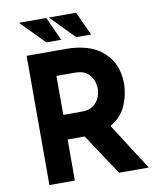

<svg xmlns="http://www.w3.org/2000/svg" viewBox="-98 -1002 883 1077"><g transform="rotate(-10 343.0 -463.0)"><path d="M318 -736Q457 -736 531.5 -668.5Q606 -601 606 -488Q606 -425 579.5 -364Q553 -303 490 -267L661 0H492L337 -234H240V0H95V-736ZM343 -374Q387 -374 411.5 -392.5Q436 -411 446 -436.5Q456 -462 456 -483Q456 -495 452.5 -513.5Q449 -532 438 -551Q427 -570 404.5 -583Q382 -596 344 -596H240V-374ZM85 -926H240L302 -791H217ZM255 -926H410L472 -791H387Z"/></g></svg>

Font: Synthetic
Style: Bold
Weight: 700
Designer: Santiago Orozco
Foundry: Typemade
Version: Version 2.000; ttfautohint (v1.8.4.7-5d5b)